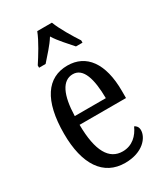

<svg xmlns="http://www.w3.org/2000/svg" viewBox="-192 -849 816 942"><g transform="rotate(-30 215.5 -378.0)"><path d="M98 -619V-606H135C163 -639 197 -673 221 -712C245 -673 279 -639 307 -606H344V-619C319 -657 280 -721 263 -766H180C163 -721 123 -657 98 -619ZM231 10C333 10 378 -50 378 -91C378 -109 369 -119 358 -124C339 -81 304 -45 249 -45C173 -45 131 -114 130 -264H393V-304C393 -462 329 -546 223 -546C108 -546 42 -452 42 -264C42 -90 109 10 231 10ZM307 -313H131C134 -430 165 -496 225 -496C284 -496 306 -422 307 -313Z"/></g></svg>

Font: Noto Serif Devanagari ExtraCondensed
Style: Regular
Weight: 400
Width: 2
Designer: Universal Thirst, Indian Type Foundry and the Monotype Design Team
Foundry: Monotype Imaging Inc.
Version: Version 2.004